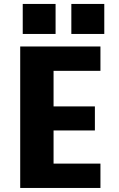

<svg xmlns="http://www.w3.org/2000/svg" viewBox="-20 -930 590 950"><path d="M80 0V-700H477V-579.5H245V-403.5H449.5V-284.5H245V-120.5H477V0ZM92.5 -910.5H255V-762H92.5ZM333 -910.5H496V-762H333Z"/></svg>

Font: Trispace SemiCondensed
Style: Bold
Weight: 700
Width: 4
Designer: Tyler Finck
Foundry: Etcetera Type Company
Version: Version 1.210; ttfautohint (v1.8.3)